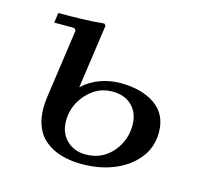

<svg xmlns="http://www.w3.org/2000/svg" viewBox="-78 -557 690 652"><g transform="rotate(15 267.5 -230.5)"><path d="M260 10Q223 10 189 0.5Q155 -9 129.5 -31Q104 -53 93 -90.5Q82 -128 90 -184L124 -423L117 -430H47L52 -465Q93 -465 132.5 -466Q172 -467 212 -471L218 -465L186 -240Q214 -266 248.5 -278Q283 -290 318 -290Q393 -290 440 -257.5Q487 -225 487 -161Q487 -110 457 -71.5Q427 -33 376 -11.5Q325 10 260 10ZM264 -25Q305 -25 333.5 -44.5Q362 -64 378 -95Q394 -126 394 -161Q394 -204 368.5 -229.5Q343 -255 300 -255Q262 -255 233.5 -235Q205 -215 188.5 -184.5Q172 -154 172 -119Q172 -76 198.5 -50.5Q225 -25 264 -25Z"/></g></svg>

Font: Brygada 1918 Medium
Style: Italic
Weight: 500
Italic angle: -8°
Designer: Mateusz Machalski | Borys Kosmynka | Przemek Hoffer
Foundry: NIEPODLEGLA 2018
Version: Version 3.006